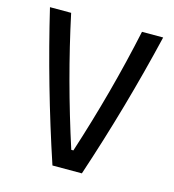

<svg xmlns="http://www.w3.org/2000/svg" viewBox="-96 -706 714 788"><g transform="rotate(15 260.5 -312.5)"><path d="M20 -625H110Q139 -489 175.5 -353.5Q212 -218 256 -82H265Q309 -218 345.5 -353.5Q382 -489 411 -625H501Q464 -469 419.5 -312.5Q375 -156 323 0H198Q146 -156 101.5 -312.5Q57 -469 20 -625Z"/></g></svg>

Font: Changa
Style: Regular
Weight: 400
Designer: Eduardo Rodriguez Tunni
Foundry: Eduardo Rodriguez Tunni
Version: Version 3.003